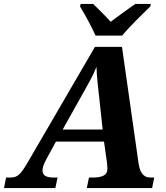

<svg xmlns="http://www.w3.org/2000/svg" viewBox="-69 -951 842 971"><path d="M213.9 -234.9 165 -145Q155.3 -127 150.6 -113.3Q146 -99.6 146 -88.9Q146 -70.3 159.7 -61.8Q173.3 -53.2 202.1 -53.2H222.2L210.9 0H-48.8L-38.1 -53.2H-17.1Q-3.4 -53.2 7.1 -56.4Q17.6 -59.6 27.3 -68.4Q37.1 -77.1 47.6 -92.3Q58.1 -107.4 71.8 -130.9L411.1 -713.9H547.9L631.8 -125Q634.3 -109.4 638.4 -96.2Q642.6 -83 649.4 -73.5Q656.2 -64 666.7 -58.6Q677.2 -53.2 692.9 -53.2H710.9L700.2 0H370.1L380.9 -53.2H403.8Q436 -53.2 455.1 -63.2Q474.1 -73.2 474.1 -95.2Q474.1 -103.5 473.6 -111.6Q473.1 -119.6 472.2 -127L457 -234.9ZM432.1 -463.9Q429.7 -485.8 427.5 -505.1Q425.3 -524.4 423.6 -542.5Q421.9 -560.5 420.7 -577.6Q419.4 -594.7 418.9 -612.8Q411.6 -594.7 404.3 -579.3Q397 -564 388.7 -548.1Q380.4 -532.2 370.4 -514.4Q360.4 -496.6 347.2 -473.1L248 -295.9H450.2ZM690.9 -918Q676.3 -903.8 657.5 -885.5Q638.7 -867.2 619.4 -847.7Q600.1 -828.1 581.5 -808.3Q563 -788.6 548.8 -771H414.1Q407.7 -786.1 397.9 -805.7Q388.2 -825.2 377.2 -845.5Q366.2 -865.7 355.5 -884.8Q344.7 -903.8 335.9 -918L338.9 -931.2H401.9Q410.6 -922.9 422.1 -911.6Q433.6 -900.4 445.8 -887.9Q458 -875.5 470 -863.3Q481.9 -851.1 490.7 -840.8Q504.4 -851.1 521 -863.3Q537.6 -875.5 554.4 -887.9Q571.3 -900.4 587.4 -911.6Q603.5 -922.9 615.7 -931.2H693.8Z"/></svg>

Font: Droid Serif
Style: Bold Italic
Weight: 700
Italic angle: -12°
Designer: Monotype Design team
Foundry: Monotype Imaging Inc.
Version: Version 1.03